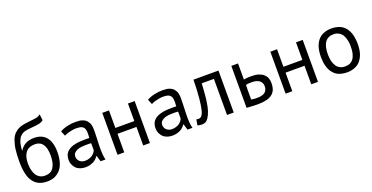

<svg xmlns="http://www.w3.org/2000/svg" viewBox="-28 -1398 4070 2100"><g transform="rotate(-20 2007.5 -347.5)"><path d="M117.2 -401.4Q119.1 -432.6 124 -458Q127.9 -484.4 134.8 -502.9Q141.6 -521.5 150.4 -537.1Q159.2 -551.8 170.9 -561.5Q182.6 -572.3 196.3 -580.1Q210 -586.9 225.6 -590.8Q241.2 -594.7 259.8 -596.7Q278.3 -598.6 299.8 -600.6Q314.5 -602.5 328.1 -603.5Q340.8 -603.5 352.5 -605.5Q364.3 -607.4 374 -609.4Q383.8 -611.3 392.6 -612.3Q400.4 -614.3 408.2 -617.2Q415 -619.1 420.9 -622.1Q426.8 -625 431.6 -628.9Q437.5 -632.8 442.4 -636.7Q439.5 -660.2 433.6 -707Q424.8 -699.2 413.1 -693.4Q401.4 -687.5 386.7 -684.6Q372.1 -681.6 352.5 -678.7Q332 -675.8 307.6 -673.8Q288.1 -671.9 269.5 -668.9Q251 -667 234.4 -664.1Q216.8 -661.1 201.2 -656.2Q185.5 -650.4 170.9 -643.6Q156.2 -636.7 143.6 -627Q130.9 -617.2 119.1 -605.5Q107.4 -592.8 97.7 -577.1Q87.9 -560.5 80.1 -540Q72.3 -519.5 66.4 -494.1Q59.6 -468.8 55.7 -439.5Q51.8 -409.2 49.8 -374Q47.9 -337.9 47.9 -295.9Q47.9 -215.8 61.5 -157.2Q74.2 -98.6 101.6 -62.5Q127.9 -25.4 168 -6.8Q209 11.7 262.7 11.7Q312.5 11.7 351.6 -4.9Q390.6 -22.5 418.9 -55.7Q447.3 -88.9 460.9 -138.7Q475.6 -189.5 475.6 -254.9Q475.6 -312.5 462.9 -355.5Q451.2 -398.4 426.8 -427.7Q402.3 -457 368.2 -471.7Q334 -486.3 289.1 -486.3Q259.8 -486.3 235.4 -481.4Q210.9 -476.6 191.4 -466.8Q171.9 -457 154.3 -441.4Q136.7 -424.8 120.1 -401.4Q119.1 -401.4 117.2 -401.4ZM164.1 -373Q181.6 -395.5 210 -407.2Q237.3 -418 275.4 -418Q291 -418 303.7 -415Q317.4 -411.1 328.1 -405.3Q339.8 -399.4 348.6 -390.6Q358.4 -381.8 365.2 -370.1Q373 -358.4 377.9 -344.7Q383.8 -332 386.7 -316.4Q390.6 -300.8 391.6 -283.2Q393.6 -266.6 393.6 -248Q393.6 -200.2 385.7 -165Q377 -128.9 361.3 -104.5Q345.7 -80.1 320.3 -68.4Q294.9 -56.6 260.7 -56.6Q244.1 -56.6 229.5 -60.5Q214.8 -63.5 202.1 -71.3Q188.5 -79.1 178.7 -88.9Q168 -97.7 160.2 -111.3Q152.3 -124 146.5 -139.6Q140.6 -154.3 136.7 -171.9Q132.8 -188.5 130.9 -206.1Q128.9 -223.6 128.9 -243.2Q128.9 -286.1 137.7 -318.4Q146.5 -350.6 164.1 -373Z M615.2 -393.6Q622.1 -397.5 629.9 -400.4Q637.7 -404.3 646.5 -407.2Q655.3 -410.2 665 -413.1Q673.8 -416 683.6 -417Q693.4 -419.9 704.1 -421.9Q713.9 -423.8 723.6 -424.8Q733.4 -425.8 742.2 -426.8Q751 -426.8 758.8 -426.8Q787.1 -426.8 806.6 -421.9Q827.1 -416 836.9 -405.3Q847.7 -395.5 853.5 -376Q858.4 -357.4 858.4 -330.1Q858.4 -318.4 857.4 -304.7Q857.4 -292 855.5 -277.3Q848.6 -279.3 841.8 -279.3Q835.9 -279.3 829.1 -279.3Q820.3 -279.3 801.8 -279.3Q775.4 -279.3 751 -277.3Q725.6 -276.4 704.1 -272.5Q682.6 -268.6 663.1 -262.7Q642.6 -255.9 627 -247.1Q611.3 -239.3 599.6 -227.5Q586.9 -216.8 578.1 -202.1Q569.3 -187.5 565.4 -169.9Q560.5 -152.3 560.5 -129.9Q560.5 -113.3 563.5 -99.6Q566.4 -85.9 572.3 -72.3Q578.1 -59.6 585.9 -48.8Q592.8 -38.1 602.5 -28.3Q612.3 -19.5 624 -12.7Q635.7 -5.9 649.4 -1Q663.1 2.9 676.8 5.9Q691.4 8.8 707 8.8Q722.7 8.8 737.3 6.8Q751 4.9 762.7 2Q775.4 -2 786.1 -5.9Q796.9 -10.7 805.7 -14.6Q815.4 -20.5 823.2 -26.4Q831.1 -32.2 837.9 -39.1Q844.7 -45.9 849.6 -52.7Q854.5 -58.6 859.4 -65.4Q861.3 -65.4 864.3 -65.4Q869.1 -48.8 884.8 2.9Q899.4 2.9 942.4 2.9Q938.5 -10.7 935.5 -25.4Q932.6 -40 931.6 -56.6Q929.7 -72.3 929.7 -89.8Q928.7 -107.4 928.7 -125Q928.7 -149.4 929.7 -176.8Q929.7 -203.1 931.6 -230.5Q932.6 -257.8 933.6 -287.1Q934.6 -315.4 934.6 -344.7Q934.6 -358.4 933.6 -371.1Q932.6 -383.8 929.7 -397.5Q926.8 -411.1 921.9 -422.9Q916 -434.6 907.2 -445.3Q899.4 -457 888.7 -465.8Q877 -474.6 861.3 -481.4Q845.7 -488.3 825.2 -492.2Q804.7 -495.1 779.3 -495.1Q752.9 -495.1 727.5 -493.2Q701.2 -490.2 676.8 -484.4Q652.3 -479.5 630.9 -470.7Q609.4 -462.9 589.8 -451.2Q589.8 -451.2 590.8 -450.2Q590.8 -450.2 591.8 -449.2Q591.8 -449.2 591.8 -448.2Q591.8 -448.2 591.8 -447.3Q591.8 -447.3 592.8 -446.3Q592.8 -446.3 593.8 -444.3Q593.8 -444.3 593.8 -443.4Q593.8 -443.4 593.8 -442.4Q593.8 -442.4 594.7 -441.4Q594.7 -441.4 594.7 -440.4Q594.7 -440.4 595.7 -439.5Q595.7 -439.5 595.7 -439.5Q595.7 -439.5 595.7 -438.5Q595.7 -438.5 596.7 -437.5Q596.7 -437.5 596.7 -436.5Q596.7 -436.5 596.7 -435.5Q596.7 -435.5 597.7 -434.6Q597.7 -434.6 597.7 -433.6Q597.7 -433.6 597.7 -433.6Q597.7 -433.6 598.6 -432.6Q598.6 -432.6 598.6 -431.6Q598.6 -431.6 598.6 -430.7Q598.6 -430.7 599.6 -429.7Q599.6 -429.7 599.6 -429.7Q599.6 -429.7 600.6 -427.7Q600.6 -427.7 600.6 -426.8Q600.6 -426.8 600.6 -426.8Q600.6 -425.8 601.6 -424.8Q601.6 -424.8 601.6 -423.8Q601.6 -423.8 602.5 -422.9Q602.5 -422.9 602.5 -421.9Q602.5 -421.9 603.5 -420.9Q603.5 -420.9 603.5 -419.9Q603.5 -419.9 603.5 -418.9Q603.5 -418.9 604.5 -418Q604.5 -418 604.5 -418Q604.5 -418 604.5 -417Q604.5 -417 604.5 -417Q604.5 -417 605.5 -415Q605.5 -415 605.5 -414.1Q605.5 -414.1 606.4 -414.1Q606.4 -414.1 606.4 -413.1Q606.4 -413.1 606.4 -412.1Q606.4 -412.1 607.4 -411.1Q607.4 -411.1 607.4 -410.2Q607.4 -410.2 608.4 -409.2Q608.4 -409.2 608.4 -408.2Q608.4 -408.2 608.4 -407.2Q608.4 -407.2 609.4 -406.2Q609.4 -406.2 609.4 -405.3Q609.4 -405.3 610.4 -404.3Q610.4 -404.3 610.4 -403.3Q610.4 -403.3 611.3 -402.3Q611.3 -402.3 611.3 -401.4Q611.3 -401.4 611.3 -400.4Q611.3 -400.4 612.3 -399.4Q612.3 -399.4 612.3 -397.5Q612.3 -397.5 613.3 -396.5Q613.3 -396.5 613.3 -395.5Q613.3 -395.5 614.3 -394.5Q614.3 -394.5 615.2 -393.6ZM666 -82Q654.3 -92.8 648.4 -107.4Q641.6 -121.1 641.6 -137.7Q641.6 -150.4 645.5 -160.2Q648.4 -170.9 655.3 -178.7Q662.1 -186.5 670.9 -192.4Q679.7 -198.2 689.5 -203.1Q701.2 -208 713.9 -211.9Q726.6 -215.8 741.2 -216.8Q755.9 -218.8 770.5 -218.8Q785.2 -219.7 799.8 -219.7Q806.6 -219.7 814.5 -219.7Q821.3 -219.7 828.1 -219.7Q835 -219.7 841.8 -218.8Q848.6 -218.8 855.5 -217.8Q855.5 -190.4 855.5 -136.7Q853.5 -130.9 849.6 -124Q845.7 -118.2 840.8 -110.4Q835.9 -103.5 829.1 -97.7Q822.3 -90.8 814.5 -85Q806.6 -80.1 797.9 -75.2Q788.1 -71.3 777.3 -67.4Q767.6 -63.5 754.9 -61.5Q742.2 -59.6 728.5 -59.6Q709 -59.6 694.3 -65.4Q678.7 -71.3 666 -82Z M1381.8 0Q1401.4 0 1460 0Q1460 -122.1 1460 -488.3Q1440.4 -488.3 1381.8 -488.3Q1381.8 -437.5 1381.8 -284.2Q1326.2 -284.2 1161.1 -284.2Q1161.1 -335 1161.1 -488.3Q1141.6 -488.3 1083 -488.3Q1083 -366.2 1083 0Q1102.5 0 1161.1 0Q1161.1 -53.7 1161.1 -215.8Q1215.8 -215.8 1381.8 -215.8Q1381.8 -162.1 1381.8 0Z M1627 -393.6Q1633.8 -397.5 1641.6 -400.4Q1649.4 -404.3 1658.2 -407.2Q1667 -410.2 1676.8 -413.1Q1685.5 -416 1695.3 -417Q1705.1 -419.9 1715.8 -421.9Q1725.6 -423.8 1735.4 -424.8Q1745.1 -425.8 1753.9 -426.8Q1762.7 -426.8 1770.5 -426.8Q1798.8 -426.8 1818.4 -421.9Q1838.9 -416 1848.6 -405.3Q1859.4 -395.5 1865.2 -376Q1870.1 -357.4 1870.1 -330.1Q1870.1 -318.4 1869.1 -304.7Q1869.1 -292 1867.2 -277.3Q1860.4 -279.3 1853.5 -279.3Q1847.7 -279.3 1840.8 -279.3Q1832 -279.3 1813.5 -279.3Q1787.1 -279.3 1762.7 -277.3Q1737.3 -276.4 1715.8 -272.5Q1694.3 -268.6 1674.8 -262.7Q1654.3 -255.9 1638.7 -247.1Q1623 -239.3 1611.3 -227.5Q1598.6 -216.8 1589.8 -202.1Q1581.1 -187.5 1577.1 -169.9Q1572.3 -152.3 1572.3 -129.9Q1572.3 -113.3 1575.2 -99.6Q1578.1 -85.9 1584 -72.3Q1589.8 -59.6 1597.7 -48.8Q1604.5 -38.1 1614.3 -28.3Q1624 -19.5 1635.7 -12.7Q1647.5 -5.9 1661.1 -1Q1674.8 2.9 1688.5 5.9Q1703.1 8.8 1718.8 8.8Q1734.4 8.8 1749 6.8Q1762.7 4.9 1774.4 2Q1787.1 -2 1797.9 -5.9Q1808.6 -10.7 1817.4 -14.6Q1827.1 -20.5 1835 -26.4Q1842.8 -32.2 1849.6 -39.1Q1856.4 -45.9 1861.3 -52.7Q1866.2 -58.6 1871.1 -65.4Q1873 -65.4 1876 -65.4Q1880.9 -48.8 1896.5 2.9Q1911.1 2.9 1954.1 2.9Q1950.2 -10.7 1947.3 -25.4Q1944.3 -40 1943.4 -56.6Q1941.4 -72.3 1941.4 -89.8Q1940.4 -107.4 1940.4 -125Q1940.4 -149.4 1941.4 -176.8Q1941.4 -203.1 1943.4 -230.5Q1944.3 -257.8 1945.3 -287.1Q1946.3 -315.4 1946.3 -344.7Q1946.3 -358.4 1945.3 -371.1Q1944.3 -383.8 1941.4 -397.5Q1938.5 -411.1 1933.6 -422.9Q1927.7 -434.6 1918.9 -445.3Q1911.1 -457 1900.4 -465.8Q1888.7 -474.6 1873 -481.4Q1857.4 -488.3 1836.9 -492.2Q1816.4 -495.1 1791 -495.1Q1764.6 -495.1 1739.3 -493.2Q1712.9 -490.2 1688.5 -484.4Q1664.1 -479.5 1642.6 -470.7Q1621.1 -462.9 1601.6 -451.2Q1601.6 -451.2 1602.5 -450.2Q1602.5 -450.2 1603.5 -449.2Q1603.5 -449.2 1603.5 -448.2Q1603.5 -448.2 1603.5 -447.3Q1603.5 -447.3 1604.5 -446.3Q1604.5 -446.3 1605.5 -444.3Q1605.5 -444.3 1605.5 -443.4Q1605.5 -443.4 1605.5 -442.4Q1605.5 -442.4 1606.4 -441.4Q1606.4 -441.4 1606.4 -440.4Q1606.4 -440.4 1607.4 -439.5Q1607.4 -439.5 1607.4 -439.5Q1607.4 -439.5 1607.4 -438.5Q1607.4 -438.5 1608.4 -437.5Q1608.4 -437.5 1608.4 -436.5Q1608.4 -436.5 1608.4 -435.5Q1608.4 -435.5 1609.4 -434.6Q1609.4 -434.6 1609.4 -433.6Q1609.4 -433.6 1609.4 -433.6Q1609.4 -433.6 1610.4 -432.6Q1610.4 -432.6 1610.4 -431.6Q1610.4 -431.6 1610.4 -430.7Q1610.4 -430.7 1611.3 -429.7Q1611.3 -429.7 1611.3 -429.7Q1611.3 -429.7 1612.3 -427.7Q1612.3 -427.7 1612.3 -426.8Q1612.3 -426.8 1612.3 -426.8Q1612.3 -425.8 1613.3 -424.8Q1613.3 -424.8 1613.3 -423.8Q1613.3 -423.8 1614.3 -422.9Q1614.3 -422.9 1614.3 -421.9Q1614.3 -421.9 1615.2 -420.9Q1615.2 -420.9 1615.2 -419.9Q1615.2 -419.9 1615.2 -418.9Q1615.2 -418.9 1616.2 -418Q1616.2 -418 1616.2 -418Q1616.2 -418 1616.2 -417Q1616.2 -417 1616.2 -417Q1616.2 -417 1617.2 -415Q1617.2 -415 1617.2 -414.1Q1617.2 -414.1 1618.2 -414.1Q1618.2 -414.1 1618.2 -413.1Q1618.2 -413.1 1618.2 -412.1Q1618.2 -412.1 1619.1 -411.1Q1619.1 -411.1 1619.1 -410.2Q1619.1 -410.2 1620.1 -409.2Q1620.1 -409.2 1620.1 -408.2Q1620.1 -408.2 1620.1 -407.2Q1620.1 -407.2 1621.1 -406.2Q1621.1 -406.2 1621.1 -405.3Q1621.1 -405.3 1622.1 -404.3Q1622.1 -404.3 1622.1 -403.3Q1622.1 -403.3 1623 -402.3Q1623 -402.3 1623 -401.4Q1623 -401.4 1623 -400.4Q1623 -400.4 1624 -399.4Q1624 -399.4 1624 -397.5Q1624 -397.5 1625 -396.5Q1625 -396.5 1625 -395.5Q1625 -395.5 1626 -394.5Q1626 -394.5 1627 -393.6ZM1677.7 -82Q1666 -92.8 1660.2 -107.4Q1653.3 -121.1 1653.3 -137.7Q1653.3 -150.4 1657.2 -160.2Q1660.2 -170.9 1667 -178.7Q1673.8 -186.5 1682.6 -192.4Q1691.4 -198.2 1701.2 -203.1Q1712.9 -208 1725.6 -211.9Q1738.3 -215.8 1752.9 -216.8Q1767.6 -218.8 1782.2 -218.8Q1796.9 -219.7 1811.5 -219.7Q1818.4 -219.7 1826.2 -219.7Q1833 -219.7 1839.8 -219.7Q1846.7 -219.7 1853.5 -218.8Q1860.4 -218.8 1867.2 -217.8Q1867.2 -190.4 1867.2 -136.7Q1865.2 -130.9 1861.3 -124Q1857.4 -118.2 1852.5 -110.4Q1847.7 -103.5 1840.8 -97.7Q1834 -90.8 1826.2 -85Q1818.4 -80.1 1809.6 -75.2Q1799.8 -71.3 1789.1 -67.4Q1779.3 -63.5 1766.6 -61.5Q1753.9 -59.6 1740.2 -59.6Q1720.7 -59.6 1706.1 -65.4Q1690.4 -71.3 1677.7 -82Z M2357.4 0Q2377 0 2435.5 0Q2435.5 -122.1 2435.5 -488.3Q2362.3 -488.3 2144.5 -488.3Q2143.6 -421.9 2140.6 -369.1Q2137.7 -315.4 2133.8 -274.4Q2128.9 -233.4 2125 -201.2Q2120.1 -168.9 2114.3 -145.5Q2108.4 -122.1 2101.6 -106.4Q2093.8 -90.8 2086.9 -83Q2079.1 -74.2 2070.3 -70.3Q2061.5 -66.4 2051.8 -66.4Q2043.9 -66.4 2038.1 -67.4Q2032.2 -68.4 2026.4 -70.3Q2026.4 -69.3 2025.4 -68.4Q2025.4 -68.4 2025.4 -67.4Q2025.4 -67.4 2025.4 -66.4Q2025.4 -66.4 2025.4 -65.4Q2025.4 -65.4 2024.4 -64.5Q2024.4 -64.5 2024.4 -63.5Q2024.4 -63.5 2024.4 -62.5Q2024.4 -62.5 2024.4 -61.5Q2024.4 -61.5 2024.4 -60.5Q2024.4 -60.5 2023.4 -58.6Q2023.4 -58.6 2023.4 -57.6Q2023.4 -57.6 2023.4 -56.6Q2023.4 -56.6 2023.4 -55.7Q2023.4 -55.7 2023.4 -54.7Q2023.4 -54.7 2023.4 -54.7Q2023.4 -54.7 2022.5 -53.7Q2022.5 -52.7 2022.5 -51.8Q2022.5 -51.8 2022.5 -50.8Q2022.5 -50.8 2022.5 -49.8Q2022.5 -49.8 2022.5 -49.8Q2022.5 -49.8 2022.5 -48.8Q2022.5 -47.9 2021.5 -46.9Q2021.5 -46.9 2021.5 -45.9Q2021.5 -45.9 2021.5 -45.9Q2021.5 -45.9 2021.5 -44.9Q2021.5 -44.9 2021.5 -43Q2021.5 -43 2020.5 -42Q2020.5 -42 2020.5 -41Q2020.5 -41 2020.5 -40Q2020.5 -40 2020.5 -40Q2020.5 -40 2020.5 -38.1Q2020.5 -38.1 2020.5 -37.1Q2020.5 -37.1 2019.5 -36.1Q2019.5 -36.1 2019.5 -35.2Q2019.5 -35.2 2019.5 -35.2Q2019.5 -35.2 2019.5 -34.2Q2019.5 -34.2 2019.5 -33.2Q2019.5 -33.2 2019.5 -32.2Q2019.5 -32.2 2019.5 -32.2Q2019.5 -32.2 2018.6 -30.3Q2018.6 -30.3 2018.6 -29.3Q2018.6 -29.3 2018.6 -29.3Q2018.6 -29.3 2018.6 -27.3Q2018.6 -27.3 2018.6 -26.4Q2018.6 -26.4 2017.6 -26.4Q2017.6 -26.4 2017.6 -24.4Q2017.6 -24.4 2017.6 -23.4Q2017.6 -23.4 2017.6 -22.5Q2017.6 -22.5 2017.6 -21.5Q2017.6 -21.5 2016.6 -20.5Q2016.6 -20.5 2016.6 -20.5Q2016.6 -19.5 2016.6 -18.6Q2016.6 -18.6 2016.6 -18.6Q2016.6 -18.6 2016.6 -17.6Q2016.6 -17.6 2016.6 -16.6Q2016.6 -16.6 2016.6 -15.6Q2016.6 -15.6 2015.6 -14.6Q2015.6 -14.6 2015.6 -14.6Q2015.6 -13.7 2015.6 -12.7Q2015.6 -12.7 2015.6 -11.7Q2015.6 -11.7 2015.6 -11.7Q2015.6 -11.7 2014.6 -9.8Q2014.6 -9.8 2014.6 -8.8Q2014.6 -8.8 2014.6 -7.8Q2014.6 -7.8 2014.6 -6.8Q2014.6 -6.8 2014.6 -5.9Q2014.6 -5.9 2014.6 -4.9Q2014.6 -4.9 2014.6 -4.9Q2019.5 -2 2025.4 0Q2031.2 1 2038.1 2Q2044.9 3.9 2053.7 3.9Q2061.5 3.9 2070.3 3.9Q2085.9 3.9 2098.6 -1Q2112.3 -4.9 2123 -15.6Q2133.8 -26.4 2142.6 -39.1Q2151.4 -52.7 2159.2 -69.3Q2167 -85 2173.8 -104.5Q2180.7 -123 2185.5 -145.5Q2189.5 -168 2194.3 -190.4Q2198.2 -212.9 2201.2 -236.3Q2204.1 -259.8 2206.1 -283.2Q2209 -307.6 2210 -331.1Q2210.9 -354.5 2212.9 -377Q2213.9 -399.4 2215.8 -419.9Q2262.7 -419.9 2357.4 -419.9Q2357.4 -315.4 2357.4 0Z M2664.1 -237.3Q2671.9 -239.3 2680.7 -241.2Q2689.5 -242.2 2699.2 -243.2Q2709 -243.2 2718.8 -244.1Q2727.5 -244.1 2735.4 -244.1Q2766.6 -244.1 2788.1 -237.3Q2810.5 -231.4 2824.2 -218.8Q2838.9 -206.1 2845.7 -189.5Q2852.5 -173.8 2852.5 -154.3Q2852.5 -132.8 2844.7 -115.2Q2837.9 -97.7 2823.2 -85.9Q2808.6 -74.2 2786.1 -68.4Q2762.7 -62.5 2732.4 -62.5Q2715.8 -62.5 2699.2 -63.5Q2681.6 -65.4 2663.1 -68.4Q2663.1 -100.6 2663.1 -128.9Q2663.1 -158.2 2663.1 -183.6Q2664.1 -198.2 2664.1 -211.9Q2664.1 -225.6 2664.1 -237.3ZM2663.1 -488.3Q2643.6 -488.3 2585 -488.3Q2585 -366.2 2585 0Q2618.2 2.9 2651.4 3.9Q2683.6 5.9 2714.8 5.9Q2771.5 5.9 2812.5 -3.9Q2854.5 -13.7 2880.9 -34.2Q2907.2 -53.7 2920.9 -85.9Q2933.6 -118.2 2933.6 -163.1Q2933.6 -177.7 2931.6 -192.4Q2928.7 -206.1 2923.8 -219.7Q2919.9 -233.4 2911.1 -244.1Q2903.3 -255.9 2891.6 -265.6Q2881.8 -276.4 2867.2 -283.2Q2852.5 -291 2835 -296.9Q2817.4 -302.7 2795.9 -305.7Q2774.4 -307.6 2749 -307.6Q2739.3 -307.6 2729.5 -307.6Q2718.8 -307.6 2708 -306.6Q2698.2 -305.7 2686.5 -304.7Q2674.8 -302.7 2663.1 -300.8Q2663.1 -363.3 2663.1 -488.3Z M3337.9 0Q3357.4 0 3416 0Q3416 -122.1 3416 -488.3Q3396.5 -488.3 3337.9 -488.3Q3337.9 -437.5 3337.9 -284.2Q3282.2 -284.2 3117.2 -284.2Q3117.2 -335 3117.2 -488.3Q3097.7 -488.3 3039.1 -488.3Q3039.1 -366.2 3039.1 0Q3058.6 0 3117.2 0Q3117.2 -53.7 3117.2 -215.8Q3171.9 -215.8 3337.9 -215.8Q3337.9 -162.1 3337.9 0Z M3551.8 -138.7Q3557.6 -115.2 3567.4 -94.7Q3577.1 -74.2 3590.8 -57.6Q3604.5 -41 3620.1 -27.3Q3636.7 -14.6 3657.2 -5.9Q3677.7 2.9 3701.2 6.8Q3725.6 11.7 3752.9 11.7Q3803.7 11.7 3843.8 -4.9Q3883.8 -20.5 3911.1 -53.7Q3938.5 -86.9 3953.1 -133.8Q3966.8 -181.6 3966.8 -244.1Q3966.8 -272.5 3962.9 -298.8Q3960 -325.2 3954.1 -348.6Q3947.3 -372.1 3937.5 -392.6Q3927.7 -413.1 3915 -429.7Q3901.4 -446.3 3884.8 -460Q3868.2 -472.7 3847.7 -481.4Q3827.1 -490.2 3803.7 -494.1Q3780.3 -499 3752.9 -499Q3701.2 -499 3661.1 -482.4Q3621.1 -466.8 3593.8 -433.6Q3566.4 -400.4 3552.7 -353.5Q3539.1 -305.7 3539.1 -243.2Q3539.1 -214.8 3542 -188.5Q3544.9 -162.1 3551.8 -138.7ZM3752.9 -431.6Q3770.5 -431.6 3786.1 -427.7Q3801.8 -422.9 3814.5 -416Q3827.1 -408.2 3836.9 -398.4Q3847.7 -388.7 3855.5 -376Q3862.3 -362.3 3868.2 -347.7Q3874 -333 3877.9 -316.4Q3881.8 -298.8 3883.8 -281.2Q3885.7 -262.7 3885.7 -244.1Q3885.7 -149.4 3852.5 -102.5Q3819.3 -55.7 3752.9 -56.6Q3734.4 -56.6 3719.7 -60.5Q3704.1 -64.5 3691.4 -72.3Q3678.7 -79.1 3668 -89.8Q3657.2 -99.6 3650.4 -113.3Q3642.6 -126 3636.7 -140.6Q3630.9 -155.3 3627 -172.9Q3623 -189.5 3622.1 -207Q3620.1 -224.6 3620.1 -244.1Q3620.1 -337.9 3653.3 -384.8Q3686.5 -431.6 3752.9 -431.6Z"/></g></svg>

Font: Aptus Gothic JP
Style: Medium
Weight: 400
Designer: Fuminori Ogawa / Motoya
Version: Version 1